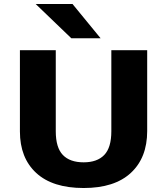

<svg xmlns="http://www.w3.org/2000/svg" viewBox="-20 -932 839 964"><path d="M80 0ZM80 -272V-680H260V-273Q260 -191 295.5 -154Q331 -117 400 -117Q468 -117 503.5 -154Q539 -191 539 -273V-680H719V-274Q719 -140 637 -64Q555 12 400 12Q244 12 162 -63.5Q80 -139 80 -272ZM159 -912H344L485 -740H338Z"/></svg>

Font: Martel Sans Black
Style: Regular
Weight: 900
Designer: Dan Reynolds and Mathieu Réguer
Foundry: Dan Reynolds and Mathieu Réguer
Version: Version 1.002; ttfautohint (v1.1) -l 5 -r 5 -G 72 -x 0 -D la